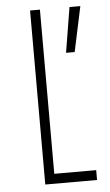

<svg xmlns="http://www.w3.org/2000/svg" viewBox="-52 -741 444 776"><g transform="rotate(-5 170.0 -353.0)"><path d="M100 -706H140V-40H310V0H100ZM260 -706H304L265 -523H230Z"/></g></svg>

Font: Lineal Thin
Style: Regular
Weight: 200
Designer: Created by Frank Adebiaye with contributions from Anton Moglia & Ariel Martín Pérez
Created by Frank ADEBIAYE with FontF
Foundry: Velvetyne Type Foundry
Version: Version 2.000;Glyphs 3.2 (3227)